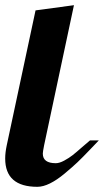

<svg xmlns="http://www.w3.org/2000/svg" viewBox="-26 -720 401 740"><path d="M111 -680 259 -700 144 -160Q139 -135 139 -128Q139 -91 189 -91Q203 -91 221.5 -101Q240 -111 254 -122Q268 -133 290 -152.5Q312 -172 321 -179H355Q351 -175 321.5 -144Q292 -113 272.5 -94.5Q253 -76 223 -51Q193 -26 166.5 -13Q140 0 118 0Q-6 0 -6 -109Q-6 -132 0 -160Z"/></svg>

Font: Lobster 1.3
Style: Regular
Weight: 400
Designer: Pablo Impallari
Foundry: Pablo Impallari. www.impallari.com
Version: Version 1.003 2010